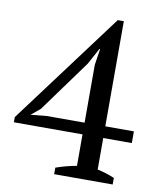

<svg xmlns="http://www.w3.org/2000/svg" viewBox="-81 -776 695 840"><g transform="rotate(10 266.5 -356.0)"><path d="M309 -502 320 -574H317L278 -502L110 -271L70 -238L141 -245H309ZM477 0H217V-29Q266 -46 309 -53V-193H4V-216L374 -712H401V-245H528V-193H401V-53Q440 -45 477 -29Z"/></g></svg>

Font: PTSerif
Style: Regular
Weight: 400
Designer: A.Korolkova, O.Umpeleva, V.Yefimov
Foundry: ParaType Ltd
Version: Version 1.000W OFL; ttfautohint (v1.2) -l 8 -r 50 -G 200 -x 